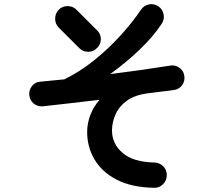

<svg xmlns="http://www.w3.org/2000/svg" viewBox="-20 -829 1040 912"><path d="M711 63Q605 61 534.5 24.5Q464 -12 429 -71.5Q394 -131 394 -202Q394 -243 409 -282.5Q424 -322 453 -355Q379 -346 308 -338Q237 -330 183 -324Q158 -322 139.5 -337.5Q121 -353 119 -378Q117 -402 132.5 -421Q148 -440 172 -441Q198 -443 227.5 -446.5Q257 -450 285 -452Q358 -487 427 -542.5Q496 -598 553.5 -661.5Q611 -725 649 -782Q663 -803 687 -808Q711 -813 732 -799Q752 -786 757 -761.5Q762 -737 748 -716Q708 -655 642.5 -592.5Q577 -530 503 -477Q583 -487 657 -497.5Q731 -508 786 -517Q810 -522 830.5 -508.5Q851 -495 855 -471Q860 -447 846.5 -426.5Q833 -406 809 -402Q784 -398 751.5 -394.5Q719 -391 684 -386Q620 -378 582.5 -350.5Q545 -323 528.5 -285Q512 -247 512 -209Q512 -146 562.5 -102.5Q613 -59 714 -57Q739 -56 756 -38.5Q773 -21 772 4Q772 29 754 46.5Q736 64 711 63ZM357 -600 259 -698Q242 -715 242 -740Q242 -765 259 -783Q276 -800 301 -800Q326 -800 343 -783L441 -685Q459 -668 459 -643Q459 -618 441 -601Q424 -583 399 -583Q374 -583 357 -600Z"/></svg>

Font: Zen Maru Gothic
Style: Bold
Weight: 700
Designer: Yoshimichi Ohira
Foundry: Positype
Version: Version 1.001